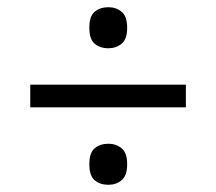

<svg xmlns="http://www.w3.org/2000/svg" viewBox="-20 -624 601 533"><path d="M281 -490Q258 -490 243 -502.5Q228 -515 228 -547Q228 -579 243 -591.5Q258 -604 281 -604Q302 -604 317.5 -591.5Q333 -579 333 -547Q333 -515 317.5 -502.5Q302 -490 281 -490ZM64 -389H496V-326H64ZM281 -111Q258 -111 243 -123.5Q228 -136 228 -168Q228 -200 243 -212.5Q258 -225 281 -225Q302 -225 317.5 -212.5Q333 -200 333 -168Q333 -136 317.5 -123.5Q302 -111 281 -111Z"/></svg>

Font: Noto Serif Sinhala Medium
Style: Regular
Weight: 500
Designer: Jelle Bosma - Monotype Design Team
Foundry: Monotype Imaging Inc.
Version: Version 2.007; ttfautohint (v1.8.4.7-5d5b)